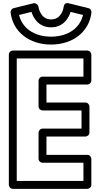

<svg xmlns="http://www.w3.org/2000/svg" viewBox="-20 -1170 628 1215"><path d="M222.4 -1131.5C217.3 -1143.6 203.8 -1152.2 192 -1149.3L66 -1118.3C55.6 -1115.7 45.7 -1104.3 47.2 -1091.2C60.8 -969.8 164.2 -888 303 -888C441.8 -888 545.2 -969.8 558.8 -1091.2C560 -1101.9 552.8 -1115.1 540 -1118.3L414 -1149.3C393.1 -1154.4 385.3 -1139.7 383.3 -1128.8C382.4 -1121.1 371.5 -1047 303 -1047C235 -1047 223.2 -1124.6 222.4 -1131.5ZM426.7 -1094.6 505.4 -1075.3C486.3 -994.4 413 -938 303 -938C192.5 -938 119.5 -995.4 100.6 -1075.3L179.3 -1094.6C189.7 -1060.8 221.7 -997 303 -997C385 -997 416.9 -1062.5 426.7 -1094.6ZM508 -800V-685H249C233.9 -685 224 -670.7 224 -660V-496C224 -480.9 238.3 -471 249 -471H496V-356H249C233.9 -356 224 -341.7 224 -331V-165C224 -149.9 238.3 -140 249 -140H508V-25H86V-800ZM558 -825C558 -835.7 548.1 -850 533 -850H61C50.3 -850 36 -840.1 36 -825V0C36 10.7 45.9 25 61 25H533C543.7 25 558 15.1 558 0V-165C558 -175.7 548.1 -190 533 -190H274V-306H521C531.7 -306 546 -315.9 546 -331V-496C546 -506.7 536.1 -521 521 -521H274V-635H533C543.7 -635 558 -644.9 558 -660Z"/></svg>

Font: Hussar Ekologiczny
Style: Regular
Weight: 400
Foundry: Cannot Into Space Fonts
Version: Version 0.97